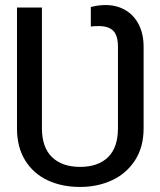

<svg xmlns="http://www.w3.org/2000/svg" viewBox="-20 -737 641 767"><path d="M47.9 -224.6V-707H147.5V-224.6Q147.5 -147.9 188 -109.1Q228.5 -70.3 299.8 -70.3Q371.6 -70.3 411.4 -108.9Q451.2 -147.5 451.2 -224.6V-549.8Q451.2 -595.2 432.4 -614Q413.6 -632.8 375 -632.8Q351.6 -632.8 342.8 -630.9V-709Q372.1 -716.8 402.3 -716.8Q445.3 -716.8 479.7 -697.3Q514.2 -677.7 533.9 -639.9Q553.7 -602.1 553.7 -549.8V-224.6Q553.7 -149.4 519.3 -96.4Q484.9 -43.5 427.2 -16.8Q369.6 9.8 299.8 9.8Q227.1 9.8 170.2 -16.8Q113.3 -43.5 80.6 -96.2Q47.9 -148.9 47.9 -224.6Z"/></svg>

Font: Pretendard JP
Style: Regular
Weight: 400
Designer: Base glyphs from Inter by Rasmus Andersson; Hangeul glyphs from Noto Sans CJK(Source Han Sans) by Jang Soo-young and Kan
Foundry: Kil Hyung-jin
Version: Version 1.309